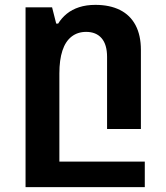

<svg xmlns="http://www.w3.org/2000/svg" viewBox="-20 -530 681 789"><path d="M85 239V-500H194L211 -433H219Q233 -456 254.5 -473.5Q276 -491 305.5 -500.5Q335 -510 372 -510Q431 -510 473 -489Q515 -468 537 -426.5Q559 -385 559 -325V0H420V-296Q420 -347 397.5 -373Q375 -399 334 -399Q299 -399 274 -379.5Q249 -360 236.5 -322Q224 -284 224 -228V239ZM148 134H575V239H148Z"/></svg>

Font: Noto Sans Armenian
Style: Bold
Weight: 700
Version: Version 2.007